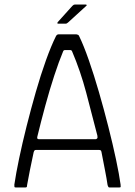

<svg xmlns="http://www.w3.org/2000/svg" viewBox="-20 -824 594 844"><path d="M49 0Q44 0 43.5 -2.5Q43 -5 43 -12Q50 -60 64 -127Q78 -194 97 -269.5Q116 -345 137.5 -420Q159 -495 182 -559Q205 -623 226 -665Q228 -669 231 -671Q234 -673 237 -673H316Q320 -672 323 -671Q326 -670 328 -665Q348 -624 370.5 -559.5Q393 -495 415 -419Q437 -343 456.5 -266Q476 -189 490 -123Q504 -57 510 -13Q511 -5 510.5 -2.5Q510 0 505 0H461Q458 0 456.5 -2Q455 -4 453 -10Q449 -38 441.5 -76Q434 -114 426 -156Q425 -162 422 -163.5Q419 -165 413 -165H139Q134 -165 132 -163Q130 -161 128 -155Q119 -114 111.5 -76Q104 -38 99 -10Q99 -4 97.5 -2Q96 0 92 0ZM151 -212H400Q404 -212 407 -215.5Q410 -219 408 -228Q384 -322 359 -416.5Q334 -511 297 -598Q295 -604 288 -604H266Q259 -604 257 -597Q239 -554 218.5 -491.5Q198 -429 179 -359Q160 -289 144 -223Q143 -220 144 -216Q145 -212 151 -212ZM269 -720H236Q232 -720 232 -722Q232 -724 234 -727L298 -798Q301 -801 303.5 -802.5Q306 -804 310 -804H357Q360 -804 361 -802Q362 -800 359 -798L279 -725Q276 -723 274 -721.5Q272 -720 269 -720Z"/></svg>

Font: Glory Light
Style: Regular
Weight: 300
Version: Version 1.011